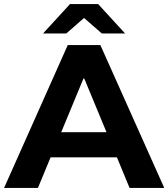

<svg xmlns="http://www.w3.org/2000/svg" viewBox="-29 -921 825 941"><path d="M544 -150H219L157 0H-9L303 -700H463L776 0H606ZM380 -536 271 -273H493L384 -536ZM470 -757 383 -833 296 -757H182L314 -901H452L584 -757Z"/></svg>

Font: CMG Sans
Style: Bold
Weight: 700
Designer: Julieta Ulanovsky
Foundry: Julieta Ulanovsky
Version: Version 7.200